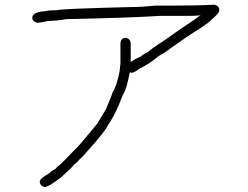

<svg xmlns="http://www.w3.org/2000/svg" viewBox="-20 -629 1040 804"><path d="M878.9 -609.4Q898.4 -603.5 898.4 -585.9Q898.4 -573.2 863.3 -544.9Q863.3 -540.5 814.5 -507.8Q776.9 -485.8 695.3 -427.7Q677.7 -412.6 644.5 -394.5Q606.4 -361.3 560.5 -339.8Q543 -324.2 529.3 -324.2Q525.4 -326.2 523.4 -326.2Q510.3 -256.8 498 -238.3Q491.2 -226.1 478.5 -191.4Q454.1 -135.3 429.7 -101.6Q429.7 -94.2 378.9 -33.2Q317.9 37.1 314.5 37.1Q298.8 56.2 289.1 60.5Q289.1 65.4 236.3 113.3Q182.1 154.3 168 154.3H166Q146.5 148.4 146.5 130.9Q146.5 119.1 187.5 95.7Q191.4 88.4 212.9 78.1Q212.9 74.2 236.3 56.6L296.9 -5.9Q301.3 -6.3 390.6 -115.2Q390.6 -118.2 423.8 -171.9Q451.2 -237.3 451.2 -242.2Q467.8 -265.6 480.5 -328.1L484.4 -363.3V-445.3Q484.4 -470.7 507.8 -470.7Q527.3 -465.8 527.3 -445.3V-369.1Q549.3 -384.8 570.3 -392.6Q577.1 -400.9 601.6 -412.1Q606.4 -419.9 664.1 -457Q747.1 -516.6 794.9 -546.9Q812.5 -562.5 818.4 -562.5V-564.5Q789.1 -562.5 775.4 -562.5H650.4Q530.3 -554.7 255.9 -548.8Q231.4 -543 179.7 -541Q172.9 -538.1 136.7 -533.2Q115.2 -539.1 115.2 -554.7Q115.2 -578.6 168 -582Q183.6 -585.9 201.2 -585.9H218.8Q218.8 -591.8 533.2 -599.6Q572.3 -599.6 632.8 -605.5H703.1Q808.1 -605.5 878.9 -609.4Z"/></svg>

Font: CEF Fonts CJK
Style: Regular
Weight: 400
Designer: PartyBoss (派对大魔王)
Version: Release 2.25